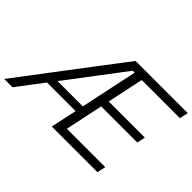

<svg xmlns="http://www.w3.org/2000/svg" viewBox="-165 -1005 1296 1296"><g transform="rotate(45 483.0 -356.5)"><path d="M-37 0Q6 -56.5 54.5 -120.5Q103 -184.5 146 -241.5L334.5 -490Q380 -550 422 -605Q463.5 -659.5 504 -713H1002.5L989 -651.5H624.5Q615 -606.5 605.5 -562Q596 -517.5 585.5 -466L569.5 -391.5H914.5L901.5 -332H557L538.5 -245.5Q528 -195.5 519 -151Q509.5 -106.5 500 -61.5H866.5L853 0H417.5Q427.5 -48 437 -92.8Q446.5 -137.5 457.5 -187.5H184.5Q149 -141 112.8 -93Q76.5 -45 42.5 0ZM243 -264Q235 -254 227.5 -244.5H469.5L517.5 -472Q528.5 -524 538 -568Q547 -612 556 -653H537.5Z"/></g></svg>

Font: Heraclito Light
Style: Italic
Weight: 300
Italic angle: -12°
Designer: Kostas Bartsokas (font) & Cristiano Sobral (main changes)
Foundry: Kostas Bartsokas (font) & Cristiano Sobral (main changes)
Version: Version 1.00;July 8, 2020;FontCreator 13.0.0.2655 64-bit